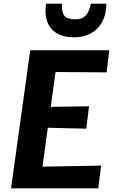

<svg xmlns="http://www.w3.org/2000/svg" viewBox="-20 -1019 620 1039"><path d="M511.9 0H39.8L143.5 -747H571.3L557.1 -627.5L280.5 -629.3L254.6 -440.8L461.8 -443.8L446.9 -322.6L238.8 -327.7L209.7 -117.2L527.2 -122.8ZM380.7 -817Q323.2 -817 286.4 -839.6Q249.6 -862.2 235.1 -903.2Q220.6 -944.2 229.5 -999.2H315Q313.1 -953.2 328.1 -933.8Q343.1 -914.4 387.5 -914.4Q414.7 -914.4 431.6 -925.1Q448.4 -935.9 457.7 -955Q467 -974.2 472.1 -999.2H555.5Q555.5 -943.3 534 -902.4Q512.4 -861.5 473 -839.3Q433.6 -817 380.7 -817Z"/></svg>

Font: Merriweather Sans Variable Regular
Style: Italic
Weight: 300
Italic angle: -8°
Designer: Eben Sorkin
Foundry: Eben Sorkin
Version: Version 2.001